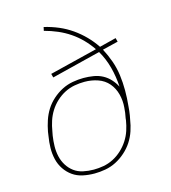

<svg xmlns="http://www.w3.org/2000/svg" viewBox="-110 -824 821 922"><g transform="rotate(-15 300.0 -363.5)"><path d="M247 8Q217 8 189 2Q161 -4 139 -19.5Q117 -35 101.5 -58Q86 -81 79.5 -108.5Q73 -136 73.5 -165Q74 -194 79 -223L82 -244Q87 -271 96 -298Q105 -325 120 -349Q135 -373 157.5 -393Q180 -413 205.5 -426Q231 -439 259 -444Q287 -449 313 -449Q338 -449 362.5 -445Q387 -441 407.5 -430Q428 -419 443.5 -402Q459 -385 470 -364Q467 -415 454.5 -462Q442 -509 418 -550L174 -489L169 -508L407 -567Q388 -595 364.5 -619Q341 -643 313 -662Q285 -681 253.5 -694.5Q222 -708 188 -717L192 -735Q230 -726 264 -711.5Q298 -697 328 -676Q358 -655 383.5 -629Q409 -603 429 -573L512 -594L517 -575L439 -556Q456 -524 468.5 -489Q481 -454 486 -416.5Q491 -379 491 -340Q491 -301 487 -262Q486 -251 485 -240Q484 -229 482 -218L478 -197Q474 -170 465 -143Q456 -116 440.5 -92Q425 -68 402.5 -48Q380 -28 354.5 -15Q329 -2 301 3Q273 8 247 8ZM248 -11Q272 -11 297 -15.5Q322 -20 345.5 -32Q369 -44 389 -62.5Q409 -81 423.5 -103.5Q438 -126 446 -150.5Q454 -175 458 -200L459 -210Q462 -223 463.5 -235.5Q465 -248 466 -261Q469 -295 460.5 -327.5Q452 -360 431.5 -384Q411 -408 379.5 -419Q348 -430 313 -430Q289 -430 263.5 -425.5Q238 -421 214.5 -409Q191 -397 171 -378.5Q151 -360 137 -337.5Q123 -315 115 -290.5Q107 -266 103 -241L99 -220Q95 -194 94.5 -168Q94 -142 99.5 -117.5Q105 -93 118 -72Q131 -51 150.5 -36.5Q170 -22 195.5 -16.5Q221 -11 248 -11Z"/></g></svg>

Font: Iosevka Etoile Thin
Style: Italic
Weight: 100
Italic angle: -9°
Designer: Belleve Invis
Foundry: Belleve Invis
Version: Version 22.1.2; ttfautohint (v1.8.4)